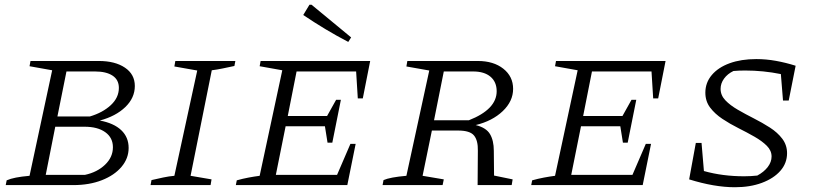

<svg xmlns="http://www.w3.org/2000/svg" viewBox="-20 -777 3416 806"><path d="M4 0 8 -20Q24 -27 47 -31.5Q70 -36 104 -39L199 -482L104 -499L108 -521H395Q463 -521 504.5 -493Q546 -465 546 -416Q546 -366 506 -327.5Q466 -289 399 -271Q458 -260 489 -230.5Q520 -201 520 -156Q520 -112 490 -76.5Q460 -41 407.5 -20.5Q355 0 288 0ZM379 -477H259L221 -288H357Q411 -304 445 -335.5Q479 -367 479 -408Q479 -442 452.5 -459.5Q426 -477 379 -477ZM172 -43H337Q388 -54 421 -85.5Q454 -117 454 -159Q454 -199 422 -222Q390 -245 335 -245H212Z M612 0 616 -21Q642 -27 665.5 -32Q689 -37 712 -39L808 -481L712 -498L716 -521H968L964 -500Q935 -494 914 -489.5Q893 -485 869 -482L780 -39L868 -24L864 0Z M970 0 974 -20Q999 -27 1023 -31.5Q1047 -36 1070 -39L1165 -482L1070 -499L1074 -521H1534L1503 -364H1482L1475 -477H1225L1188 -290H1353L1391 -358H1411L1375 -178H1355L1344 -247H1179L1138 -43H1395L1451 -173H1473L1438 0ZM1442 -601Q1392 -627 1345.5 -655Q1299 -683 1253 -714L1279 -757H1288L1454 -620Z M1586 0 1590 -21Q1617 -33 1686 -39L1782 -481L1686 -498L1690 -521H1986Q2052 -521 2093 -488.5Q2134 -456 2134 -404Q2134 -352 2090.5 -310.5Q2047 -269 1977 -252Q2021 -241 2037 -214Q2053 -187 2053 -144L2054 -40L2132 -24L2128 0H1985L1986 -144Q1987 -187 1970 -208Q1953 -229 1903 -229H1793L1754 -39L1843 -24L1838 0ZM1966 -477H1843L1802 -272H1948Q2065 -318 2065 -394Q2065 -433 2039 -455Q2013 -477 1966 -477Z M2210 0 2214 -20Q2239 -27 2263 -31.5Q2287 -36 2310 -39L2405 -482L2310 -499L2314 -521H2774L2743 -364H2722L2715 -477H2465L2428 -290H2593L2631 -358H2651L2615 -178H2595L2584 -247H2419L2378 -43H2635L2691 -173H2713L2678 0Z M3267 -355 3258 -466Q3184 -481 3108 -481Q3096 -481 3083 -480.5Q3070 -480 3059 -479Q3034 -467 3019.5 -447Q3005 -427 3005 -404Q3005 -377 3025 -356Q3045 -335 3077 -316.5Q3109 -298 3144.5 -280Q3180 -262 3212 -241.5Q3244 -221 3264 -194.5Q3284 -168 3284 -134Q3284 -92 3256 -60Q3228 -28 3178.5 -9.5Q3129 9 3065 9Q2979 9 2873 -24L2901 -177H2925L2935 -59Q3013 -37 3104 -37Q3132 -37 3159 -40Q3187 -55 3203 -76Q3219 -97 3219 -120Q3219 -145 3199 -165Q3179 -185 3147.5 -203Q3116 -221 3080 -239Q3044 -257 3012.5 -278Q2981 -299 2961 -325.5Q2941 -352 2941 -388Q2941 -430 2968 -462Q2995 -494 3043 -511.5Q3091 -529 3155 -529Q3196 -529 3237.5 -521.5Q3279 -514 3320 -501L3291 -355Z"/></svg>

Font: Piazzolla SC Light
Style: Italic
Weight: 300
Italic angle: -11.3°
Designer: Juan Pablo del Peral
Foundry: Huerta Tipografica
Version: Version 1.330